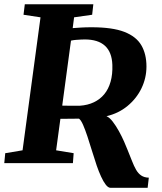

<svg xmlns="http://www.w3.org/2000/svg" viewBox="-28 -763 758 898"><path d="M489.5 115.5Q478 115.5 466.8 101Q455.5 86.5 444.8 63Q434 39.5 424.5 12Q413 -22 402.2 -57.5Q391.5 -93 381 -124.5Q370.5 -156 360.8 -178.5Q351 -201 341.5 -208Q331.5 -208 317 -207.8Q302.5 -207.5 286.5 -207.5Q270.5 -207.5 254.5 -207.5L234.5 -60L316.5 -46.5L313 0H-8L-3.5 -46.5L77.5 -60L161.5 -682L82 -694L88 -743H408.5L403 -694L318.5 -682L312 -631.5Q330.5 -633 351.8 -634.2Q373 -635.5 400.5 -635.5Q498 -635.5 553.8 -613.8Q609.5 -592 633.2 -551Q657 -510 657 -452Q657 -398.5 633.8 -350.2Q610.5 -302 568.2 -267.2Q526 -232.5 470 -219.5Q484.5 -213.5 499.2 -194.2Q514 -175 527.8 -150.2Q541.5 -125.5 552.2 -101.2Q563 -77 569 -61Q580.5 -33 589.5 -9.8Q598.5 13.5 608.5 31Q618.5 48.5 632.8 58Q647 67.5 668 68L662.5 115.5ZM263 -269Q277 -268.5 294.5 -268.5Q312 -268.5 326.5 -268.5Q341 -268.5 345.5 -268.5Q382.5 -271 411.2 -284.8Q440 -298.5 459.8 -322.5Q479.5 -346.5 489.2 -380.8Q499 -415 497.5 -459.5Q495.5 -519 463 -548.8Q430.5 -578.5 368.5 -578.5Q362 -578.5 351 -578Q340 -577.5 327.5 -576.5Q315 -575.5 304 -573Z"/></svg>

Font: Merriweather 28pt ExtraBold
Style: Italic
Weight: 800
Italic angle: -7.8°
Version: Version 2.101